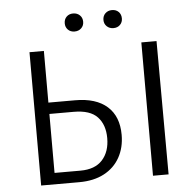

<svg xmlns="http://www.w3.org/2000/svg" viewBox="-56 -886 966 944"><g transform="rotate(-5 427.0 -414.5)"><path d="M109 0V-658H180V-56H308Q380 -56 416.5 -96.5Q453 -137 453 -204Q453 -270 417 -308.5Q381 -347 300 -347H155V-403H312Q415 -403 470 -354Q525 -305 525 -214Q525 -151 498 -102.5Q471 -54 420 -27Q369 0 297 0ZM661 0V-658H736L738 0ZM339 -740Q319 -740 306.5 -752.5Q294 -765 294 -784Q294 -804 306.5 -816.5Q319 -829 339 -829Q359 -829 372 -816.5Q385 -804 385 -784Q385 -765 372 -752.5Q359 -740 339 -740ZM531 -740Q511 -740 498 -752.5Q485 -765 485 -784Q485 -804 498 -816.5Q511 -829 531 -829Q551 -829 563.5 -816.5Q576 -804 576 -784Q576 -765 563.5 -752.5Q551 -740 531 -740Z"/></g></svg>

Font: Ysabeau Office
Style: Regular
Weight: 400
Designer: Christian Thalmann (Catharsis Fonts)
Version: Version 2.001;gftools[0.9.30]; featfreeze: tnum,lnum,ss02